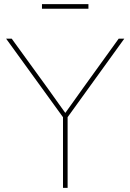

<svg xmlns="http://www.w3.org/2000/svg" viewBox="-20 -916 636 936"><path d="M287.1 -344.7 9.8 -727.5H37.1L213.4 -484.4Q218.8 -477.1 268.1 -407.7L302.7 -359.4H293.9L328.6 -407.7Q377.9 -477.1 383.3 -484.4L558.6 -727.5H585.9L309.6 -344.7V0H287.1ZM411.1 -873.5H184.6V-896H411.1Z"/></svg>

Font: Intratopia Thin
Style: Regular
Weight: 100
Designer: Rasmus Andersson
Foundry: rsms
Version: Version 3.000;Glyphs 3.2.3 (3260)